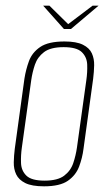

<svg xmlns="http://www.w3.org/2000/svg" viewBox="-20 -649 380 676"><path d="M135 7Q92 7 69 -4.5Q46 -16 37 -35Q28 -54 28.5 -77.5Q29 -101 32 -125L66 -372Q71 -404 82 -434Q93 -464 121.5 -483.5Q150 -503 207 -503Q249 -503 272 -491.5Q295 -480 303.5 -461Q312 -442 311.5 -419Q311 -396 308 -372L274 -125Q270 -93 258.5 -62.5Q247 -32 219 -12.5Q191 7 135 7ZM137 -13Q183 -13 206 -30.5Q229 -48 238 -75Q247 -102 251 -130L284 -367Q288 -395 287 -421.5Q286 -448 268 -465.5Q250 -483 204 -483Q158 -483 135 -465.5Q112 -448 103 -421.5Q94 -395 90 -367L57 -130Q53 -102 54 -75Q55 -48 73 -30.5Q91 -13 137 -13ZM205 -547 132 -629H154L220 -564L306 -629H327L230 -547Z"/></svg>

Font: Alumni Sans Thin Thin
Style: Italic
Weight: 250
Italic angle: -8°
Version: Version 1.016